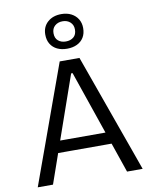

<svg xmlns="http://www.w3.org/2000/svg" viewBox="-104 -1064 897 1139"><g transform="rotate(-10 345.0 -494.0)"><path d="M29.4 0Q50.3 -57.7 73.1 -121.1Q96 -184.5 116.9 -241.7L205.3 -486.4Q229.2 -552.3 248.5 -605.6Q267.8 -659 287.3 -713H406.3Q426.1 -657.8 445.1 -604.8Q464 -551.8 487.6 -486L575.3 -240.6Q596.4 -181.6 618.8 -119.3Q641.2 -57 661.3 0H567.3Q546 -62.5 523.2 -128.6Q500.5 -194.8 480.3 -253.4L350.5 -631.3H341.8L210.9 -257Q189.5 -195.9 166.4 -129.2Q143.3 -62.6 121.2 0ZM161.6 -179.2 169.3 -250.2H530.6L536.9 -179.2ZM344.2 -779.5Q310.7 -779.5 285.2 -791.7Q259.7 -803.9 245.2 -827.3Q230.6 -850.6 230.6 -884.3Q230.6 -931.1 262.4 -959.5Q294.2 -987.9 345.2 -987.9Q378.8 -987.9 404.5 -974.8Q430.1 -961.6 444.5 -938.2Q458.8 -914.8 458.8 -884.3Q458.8 -850.5 444.3 -827.2Q429.8 -803.9 404 -791.7Q378.3 -779.5 344.2 -779.5ZM344.2 -823.1Q372.9 -823.1 391.1 -838.4Q409.3 -853.7 409.3 -884Q409.3 -911.4 391.3 -928Q373.2 -944.6 345.2 -944.6Q316.7 -944.6 298.4 -928.2Q280.1 -911.9 280.1 -884Q280.1 -853.7 298.4 -838.4Q316.6 -823.1 344.2 -823.1Z"/></g></svg>

Font: Commissioner Thin
Style: Regular
Weight: 100
Designer: Kostas Bartsokas
Foundry: Kostas Bartsokas
Version: Version 1.001;gftools[0.9.23]